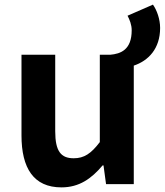

<svg xmlns="http://www.w3.org/2000/svg" viewBox="-20 -797 713 831"><path d="M246 14C323 14 376 -24 424 -81H428L439 0H559V-513C622 -534 673 -586 673 -676C673 -714 659 -753 642 -777L532 -729C541 -712 550 -690 550 -666C550 -581 502 -564 457 -560H412V-182C374 -132 344 -112 299 -112C244 -112 219 -142 219 -229V-560H73V-211C73 -70 125 14 246 14Z"/></svg>

Font: Noto Sans CJK SC
Style: Bold
Weight: 700
Designer: Ryoko NISHIZUKA 西塚涼子 (kana, bopomofo & ideographs); Paul D. Hunt (Latin, Greek & Cyrillic); Sandoll Communications 산돌커뮤니
Foundry: Adobe
Version: Version 2.004;hotconv 1.0.118;makeotfexe 2.5.65603